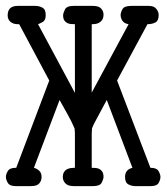

<svg xmlns="http://www.w3.org/2000/svg" viewBox="-20 -631 565 651"><path d="M0 -31Q0 -40 6.5 -51Q13 -62 33 -62H35L147 -358L45 -549H40Q25 -549 15.5 -557Q6 -565 6 -579Q6 -611 40 -611H100Q113 -611 124 -605Q135 -599 135 -580Q135 -562 125 -556.5Q115 -551 109 -549L234 -316V-549Q228 -549 221 -549.5Q214 -550 208 -553Q202 -556 198 -562Q194 -568 194 -579Q194 -586 200 -598.5Q206 -611 229 -611H295Q315 -611 323 -602Q331 -593 331 -582Q331 -571 327 -564.5Q323 -558 317 -554.5Q311 -551 305 -550Q299 -549 295 -549H291V-317L416 -549Q402 -551 395.5 -560Q389 -569 389 -580Q389 -588 395 -599.5Q401 -611 425 -611H485Q502 -611 510 -601Q518 -591 518 -580Q518 -561 507 -555Q496 -549 480 -549L377 -358L490 -62H491Q511 -62 517.5 -51Q524 -40 524 -31Q524 -22 518 -11Q512 0 492 0H439Q426 0 415 -6Q404 -12 404 -31Q404 -56 429 -62L342 -292L298 -210L292 -196L291 -178V-62Q297 -62 304 -61.5Q311 -61 317 -58Q323 -55 327 -48.5Q331 -42 331 -31Q331 -24 325 -12Q319 0 296 0H230Q210 0 201.5 -9.5Q193 -19 193 -30Q193 -41 197 -47.5Q201 -54 207 -57Q213 -60 219 -61Q225 -62 230 -62H234V-178L233 -195Q222 -221 208.5 -244.5Q195 -268 182 -292L95 -62Q104 -60 112.5 -52.5Q121 -45 121 -31Q121 -19 113.5 -9.5Q106 0 85 0H33Q13 0 6.5 -11Q0 -22 0 -31Z"/></svg>

Font: CMU Typewriter Custom
Style: Regular
Weight: 500
Monospace: yes
Version: Version 0.7.0